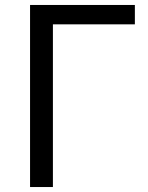

<svg xmlns="http://www.w3.org/2000/svg" viewBox="-20 -753 597 773"><path d="M101 0V-733H523V-655H193V0Z"/></svg>

Font: Noto Sans KR
Style: Regular
Weight: 400
Designer: Ryoko NISHIZUKA  (kana, bopomofo & ideographs); Paul D. Hunt (Latin, Greek & Cyrillic); Sandoll Communications , Soo-you
Foundry: Adobe
Version: Version 2.004-H2;hotconv 1.0.118;makeotfexe 2.5.65603